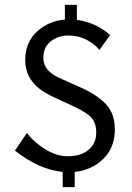

<svg xmlns="http://www.w3.org/2000/svg" viewBox="-20 -760 538 784"><path d="M157 -523Q157 -471 222 -442Q274 -418 301 -406.5Q328 -395 351.5 -381.5Q375 -368 400 -347Q449 -306 449 -231.5Q449 -157 401.5 -111Q354 -65 285 -58V4H236V-58Q138 -68 41 -145L90 -217Q110 -190 141 -167Q200 -122 255.5 -122Q311 -122 342 -148.5Q373 -175 373 -219Q373 -263 347 -286Q321 -309 246.5 -341.5Q172 -374 143 -396Q83 -442 83 -514.5Q83 -587 131 -631Q179 -675 245 -680V-740H294V-679Q371 -668 430 -617L386 -556Q368 -579 334.5 -597Q301 -615 259.5 -615Q218 -615 187.5 -591.5Q157 -568 157 -523Z"/></svg>

Font: Halant Medium
Style: Regular
Weight: 500
Designer: Hitesh Malaviya (Devanagari), Satya Rajpurohit (Latin)
Foundry: Indian Type Foundry
Version: Version 1.101;PS 1.0;hotconv 1.0.78;makeotf.lib2.5.61930; tt